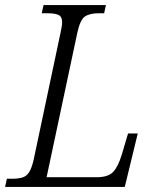

<svg xmlns="http://www.w3.org/2000/svg" viewBox="-38 -734 617 754"><path d="M-18 0 -11 -32H7Q32 -32 48.5 -36.5Q65 -41 75.5 -56.5Q86 -72 94 -106L199 -602Q202 -616 204 -627.5Q206 -639 206 -646Q206 -669 191.5 -675.5Q177 -682 147 -682H126L133 -714H378L371 -682H351Q315 -682 296 -669.5Q277 -657 266 -607L145 -38H341Q387 -38 406.5 -59Q426 -80 440 -126L465 -210H503L452 0Z"/></svg>

Font: Noto Serif SemiCondensed Light
Style: Italic
Weight: 300
Width: 4
Italic angle: -12°
Designer: Monotype Design Team
Foundry: Monotype Imaging Inc.
Version: Version 2.013; ttfautohint (v1.8.4.7-5d5b)